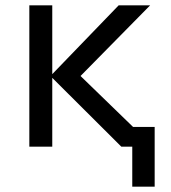

<svg xmlns="http://www.w3.org/2000/svg" viewBox="-20 -550 640 720"><path d="M90 0V-530H176V-272L425 -530H543L282 -265L479 -74H560V150H476V0H435L176 -258V0Z"/></svg>

Font: Geist Mono
Style: Regular
Weight: 400
Monospace: yes
Designer: Basement.studio, Andrés Briganti, Mateo Zaragoza
Foundry: Basement.studio, Vercel, Andrés Briganti, Guido Ferreyra, Mateo Zaragoza
Version: Version 1.500; ttfautohint (v1.8.4.7-5d5b)